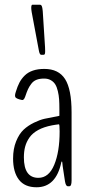

<svg xmlns="http://www.w3.org/2000/svg" viewBox="-20 -790 367 816"><path d="M154.8 -557.1Q148.4 -557.1 145 -576.2L114.7 -738.3Q112.8 -750 112.8 -756.3Q112.8 -770 117.7 -770H148.9Q154.8 -770 157.5 -764.4Q160.2 -758.8 161.6 -743.2L171.4 -589.8Q171.9 -583 171.9 -572.8Q171.9 -563.5 170.4 -560.3Q168.9 -557.1 165 -557.1ZM135.3 5.9Q85 5.9 60.3 -26.4Q35.6 -58.6 35.6 -116.2Q35.6 -157.7 48.6 -189.5Q61.5 -221.2 80.3 -238.8Q99.1 -256.3 124.3 -268.6Q149.4 -280.8 169.4 -285.2Q189.5 -289.6 209 -293Q228.5 -296.4 232.4 -297.9V-326.2Q232.4 -350.1 231.2 -367.7Q230 -385.3 225.8 -402.8Q221.7 -420.4 214.8 -431.4Q208 -442.4 196 -449.2Q184.1 -456.1 167.5 -456.1Q148.4 -456.1 135.3 -450.9Q122.1 -445.8 113 -433.8Q104 -421.9 98.9 -410.6Q93.8 -399.4 86.9 -378.9Q81.1 -362.3 72.3 -365.2Q46.9 -370.6 44.9 -378.4Q42 -384.3 47.4 -400.4Q54.2 -422.9 62.7 -439.2Q71.3 -455.6 85.2 -469.2Q99.1 -482.9 119.9 -490Q140.6 -497.1 168.5 -497.1Q229 -497.1 256.6 -453.9Q284.2 -410.6 284.2 -312.5V-22.9Q284.2 1.5 274.9 1.5H268.1Q259.8 1.5 256.3 -18.6Q255.9 -22.9 250.5 -56.6Q245.1 -90.3 244.6 -100.6Q244.6 -101.6 244.1 -102.5Q241.7 -105.5 240.7 -100.6Q218.3 5.9 135.3 5.9ZM143.1 -34.2Q187.5 -34.2 210.4 -89.4Q233.4 -144.5 233.4 -231Q233.4 -261.7 230.5 -261.7Q230 -261.7 216.1 -259.8Q202.1 -257.8 201.2 -257.3Q166 -250.5 142.1 -237.3Q118.2 -224.1 105.2 -205.6Q92.3 -187 86.9 -166.7Q81.5 -146.5 81.5 -121.1Q81.5 -34.2 143.1 -34.2Z"/></svg>

Font: BenchNine Light
Style: Regular
Weight: 300
Version: Version 1 ; ttfautohint (v0.92.18-e454-dirty) -l 8 -r 50 -G 